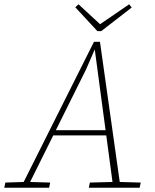

<svg xmlns="http://www.w3.org/2000/svg" viewBox="-38 -875 721 895"><path d="M-18 0 -13 -24 80 -27H93L196 -24L191 0ZM59 0 400 -680H428L524 0H490L403 -650H406L363 -551L89 0ZM198 -244 204 -268H472L475 -244ZM376 0 381 -24 496 -27H511L618 -24L613 0ZM328 -855 434 -757H421L564 -855L576 -840L434 -730H416L313 -841Z"/></svg>

Font: Source Serif 4 ExtraLight
Style: Italic
Weight: 250
Italic angle: -12°
Designer: Frank Grießhammer
Foundry: Adobe Systems Incorporated
Version: Version 4.004;hotconv 1.0.116;makeotfexe 2.5.65601